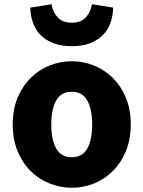

<svg xmlns="http://www.w3.org/2000/svg" viewBox="-20 -872 677 906"><path d="M319 14Q265 14 214.5 -6Q164 -26 125 -64.5Q86 -103 63 -158.5Q40 -214 40 -285Q40 -356 63 -411Q86 -466 125 -504.5Q164 -543 214.5 -563Q265 -583 319 -583Q373 -583 423 -563Q473 -543 512 -504.5Q551 -466 574 -411Q597 -356 597 -285Q597 -214 574 -158.5Q551 -103 512 -64.5Q473 -26 423 -6Q373 14 319 14ZM319 -130Q369 -130 392 -171.5Q415 -213 415 -285Q415 -356 392 -397.5Q369 -439 319 -439Q268 -439 245 -397.5Q222 -356 222 -285Q222 -213 245 -171.5Q268 -130 319 -130ZM319 -654Q269 -654 232.5 -668Q196 -682 172 -706Q148 -730 136 -763.5Q124 -797 123 -836L223 -852Q229 -816 251.5 -790.5Q274 -765 319 -765Q363 -765 385.5 -790.5Q408 -816 414 -852L514 -836Q513 -797 501 -763.5Q489 -730 465 -706Q441 -682 405 -668Q369 -654 319 -654Z"/></svg>

Font: Kinto Sans Black
Style: Regular
Weight: 900
Designer: Authors: Ryoko NISHIZUKA  (kana & ideographs); Paul D. Hunt (Latin, Greek & Cyrillic); Wenlong ZHANG  (bopomofo); Sandol
Foundry: Adobe Systems Incorporated, ookami Inc.
Version: Version 0.001